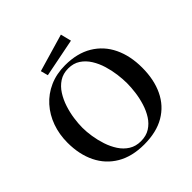

<svg xmlns="http://www.w3.org/2000/svg" viewBox="-231 -1089 1281 1281"><g transform="rotate(-45 410.0 -448.0)"><path d="M617 -363Q617 -401 611 -447.5Q605 -494 591 -540Q577 -586 553 -624.5Q529 -663 493.5 -686.5Q458 -710 409 -710Q360 -710 324 -686.5Q288 -663 263.5 -624.5Q239 -586 224 -540Q209 -494 202.5 -447.5Q196 -401 196 -363Q196 -325 203 -279.5Q210 -234 225 -188.5Q240 -143 264.5 -105.5Q289 -68 325 -45.5Q361 -23 409 -23Q459 -23 494.5 -45.5Q530 -68 553.5 -105Q577 -142 591 -187Q605 -232 611 -278Q617 -324 617 -363ZM762 -365Q762 -252 722 -168Q682 -84 603.5 -38Q525 8 409 8Q295 8 216 -38.5Q137 -85 96 -168.5Q55 -252 55 -363Q55 -441 79.5 -509.5Q104 -578 150.5 -630Q197 -682 262.5 -711Q328 -740 409 -740Q523 -740 602 -692.5Q681 -645 721.5 -560.5Q762 -476 762 -365ZM553 -828 281 -774 267 -826 534 -904Z"/></g></svg>

Font: Kaisei Opti
Style: Bold
Weight: 700
Designer: Font-Kai, 金井和夫
Foundry: KAZUO KANAI
Version: Version 5.003